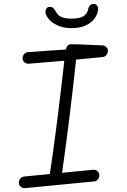

<svg xmlns="http://www.w3.org/2000/svg" viewBox="-20 -968 660 1000"><path d="M237 -44.5Q258 -182 277.2 -334Q296.5 -486 317.5 -672.5L336.5 -653.5L128.5 -636Q120.5 -635.5 113.5 -639Q106.5 -642.5 102 -649.5Q97.5 -656.5 97.5 -664.5Q97.5 -672.5 101 -679.8Q104.5 -687 111 -691.5Q117.5 -696 125.5 -696.5L362 -713L323 -695Q323 -716 329.2 -726.8Q335.5 -737.5 350 -737.5Q390.5 -737.5 448.5 -734.5Q487 -732 510 -732Q523 -732 532.5 -724Q542 -716 542 -704Q542 -695.5 538.5 -688.2Q535 -681 528.8 -676.2Q522.5 -671.5 514 -671L360.5 -656L378.5 -677.5Q361 -512.5 341.5 -355.2Q322 -198 299.5 -40.5Q297 -26 288.5 -17.5Q280 -9 267.5 -9Q258 -9 250.5 -13.8Q243 -18.5 239.2 -26.8Q235.5 -35 237 -44.5ZM78 -16.5Q78 -24.5 81.5 -31.8Q85 -39 91.5 -43.5Q98 -48 106 -48.5L465.5 -84Q473.5 -84.5 481 -81Q488.5 -77.5 493 -70.8Q497.5 -64 497.5 -56Q497.5 -47.5 494 -40.2Q490.5 -33 484.2 -28.2Q478 -23.5 469.5 -23L109 12Q101 12.5 94 9Q87 5.5 82.5 -1.5Q78 -8.5 78 -16.5ZM217 -904.5Q216 -917 222.5 -924.8Q229 -932.5 239 -932.5Q250.5 -932.5 257.2 -926.5Q264 -920.5 270 -909Q280.5 -888.5 299.2 -879.8Q318 -871 352 -871Q396 -871 416 -884.5Q436 -898 440 -923Q442 -934 449.5 -940.8Q457 -947.5 468.5 -947.5Q478.5 -947.5 485 -939.8Q491.5 -932 491 -920Q489 -894.5 472.8 -872Q456.5 -849.5 426.2 -835.5Q396 -821.5 354 -821.5Q312.5 -821.5 282 -834.8Q251.5 -848 235 -867.2Q218.5 -886.5 217 -904.5Z"/></svg>

Font: Monaspace Radon Var
Style: Regular
Weight: 400
Designer: Riley Cran and the Lettermatic Team
Version: Version 1.000 (Monaspace Radon Var)